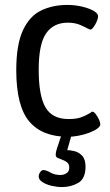

<svg xmlns="http://www.w3.org/2000/svg" viewBox="-20 -549 448 779"><path d="M256 6Q151 6 98.5 -56.5Q46 -119 46 -264Q46 -368 73 -426Q100 -484 147 -506.5Q194 -529 253 -529Q283 -529 311.5 -522.5Q340 -516 359 -505.5Q378 -495 378 -483Q378 -475 372.5 -462Q367 -449 359.5 -439Q352 -429 347 -429Q345 -429 342.5 -430.5Q340 -432 336 -433Q326 -439 305 -448Q284 -457 255 -457Q197 -457 167 -413.5Q137 -370 137 -266Q137 -161 164.5 -113.5Q192 -66 258 -66Q290 -66 309 -73Q328 -80 341 -88Q346 -90 349 -93Q352 -96 354 -96Q361 -96 368.5 -86Q376 -76 381.5 -64Q387 -52 387 -45Q387 -36 374.5 -27Q362 -18 342 -10.5Q322 -3 299 1.5Q276 6 256 6ZM231 210Q212 210 190 205Q168 200 152.5 190Q137 180 137 167Q137 158 143 149.5Q149 141 156 141Q167 141 184.5 151Q202 161 225 161Q238 161 249.5 154Q261 147 261 132Q261 117 252.5 110Q244 103 233.5 99.5Q223 96 214.5 92Q206 88 206 79Q206 75 207 69Q208 63 213 47.5Q218 32 229 0H270L250 70L239 60H251Q263 60 281 64Q299 68 313 82.5Q327 97 327 127Q327 176 297.5 193Q268 210 231 210Z"/></svg>

Font: Asap Condensed VF Beta
Style: Regular
Weight: 400
Designer: Pablo Cosgaya
Foundry: Omnibus-Type
Version: Version 1.008